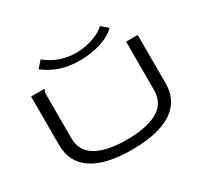

<svg xmlns="http://www.w3.org/2000/svg" viewBox="-164 -1026 1328 1260"><g transform="rotate(-30 500.0 -396.0)"><path d="M502 11Q303 11 201.5 -57Q100 -125 100 -255V-623H201V-616Q195 -610 193.5 -603Q192 -596 192 -579V-254Q192 -156 274 -109.5Q356 -63 504 -63Q654 -63 737 -109.5Q820 -156 820 -257V-623H908V-258Q908 -164 858 -104.5Q808 -45 716.5 -17Q625 11 502 11ZM722 -798 771 -755Q726 -711 652 -689Q578 -667 500 -667Q422 -667 358 -686.5Q294 -706 232 -753L276 -803Q323 -763 381.5 -743Q440 -723 500 -723Q540 -723 583 -732Q626 -741 663 -758Q700 -775 722 -798Z"/></g></svg>

Font: Inconsolata UltraExpanded
Style: Regular
Weight: 400
Width: 9
Monospace: yes
Designer: Raph Levien, Cyreal, Brenton Simpson
Foundry: Raph Levien, Cyreal, Google
Version: Version 3.000; ttfautohint (v1.8.2.53-6de2)